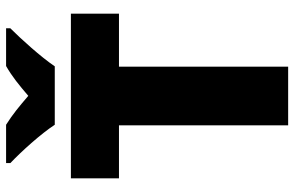

<svg xmlns="http://www.w3.org/2000/svg" viewBox="-188 -845 967 631"><g transform="rotate(-90 295.5 -529.5)"><path d="M201 -833H393C424 -879 484 -945 518 -979V-993H394C359 -973 331 -950 296 -920C261 -950 236 -971 201 -993H75V-979C113 -943 171 -879 201 -833ZM392 -66V-622H566V-780H25V-622H199V-66Z"/></g></svg>

Font: Noto Sans Malayalam UI Black
Style: Regular
Weight: 900
Designer: Jelle Bosma - Monotype Design Team
Foundry: Monotype Imaging Inc.
Version: Version 2.104